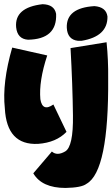

<svg xmlns="http://www.w3.org/2000/svg" viewBox="-21 -699 543 929"><path d="M185.1 -678.7Q242.2 -677.2 250.5 -631.8Q255.9 -509.3 114.7 -506.8Q63 -510.3 57.1 -566.9Q48.3 -663.1 185.1 -678.7ZM207.5 -430.7Q166.5 -306.6 174.3 -218.8Q184.6 -156.7 237.3 -193.4L300.8 -61Q251 -9.3 163.6 -2.9Q11.7 4.9 2.4 -174.8Q-11.2 -298.8 38.1 -468.8ZM494.6 -494.6Q503.4 -408.7 502.4 -320.8Q505.9 129.4 397.5 190.4Q373.5 209 295.9 210.4Q181.6 210.4 140.1 139.6L230 34.2Q254.9 56.6 294.4 33.7Q334 10.7 332 -140.1Q330.1 -291 320.3 -466.3ZM436 -669.4Q492.7 -665 499 -619.1Q500.5 -522.5 373.5 -501.5H356.4Q305.2 -507.3 302.2 -564.5Q298.3 -661.1 436 -669.4Z"/></svg>

Font: Lapsus Pro (theguybrush.com)
Style: Bold
Weight: 700
Designer: Jose Roses
Version: Version 1.00 February 9, 2018, initial release